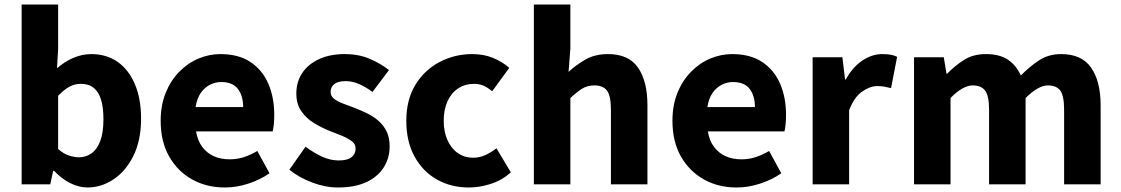

<svg xmlns="http://www.w3.org/2000/svg" viewBox="-20 -818 4974 852"><path d="M368 14Q331 14 292.5 -5Q254 -24 220 -60H216L203 0H76V-798H238V-602L233 -515Q266 -544 305 -561Q344 -578 385 -578Q453 -578 502.5 -543Q552 -508 579 -443.5Q606 -379 606 -292Q606 -195 572 -126.5Q538 -58 483.5 -22Q429 14 368 14ZM331 -120Q361 -120 386 -137.5Q411 -155 425 -192.5Q439 -230 439 -289Q439 -341 428.5 -375.5Q418 -410 396 -428Q374 -446 338 -446Q311 -446 287.5 -433Q264 -420 238 -393V-157Q261 -136 285.5 -128Q310 -120 331 -120Z M978 14Q897 14 833 -21.5Q769 -57 731 -123Q693 -189 693 -282Q693 -351 715 -405.5Q737 -460 775 -499Q813 -538 860.5 -558Q908 -578 958 -578Q1038 -578 1091 -543Q1144 -508 1170.5 -447Q1197 -386 1197 -308Q1197 -285 1195 -265.5Q1193 -246 1190 -235H850Q857 -193 878 -165.5Q899 -138 929.5 -124.5Q960 -111 999 -111Q1032 -111 1061.5 -120.5Q1091 -130 1122 -148L1176 -49Q1134 -20 1081.5 -3Q1029 14 978 14ZM848 -343H1059Q1059 -392 1036 -423Q1013 -454 961 -454Q935 -454 911 -441.5Q887 -429 870.5 -405Q854 -381 848 -343Z M1480 14Q1424 14 1365.5 -8Q1307 -30 1264 -65L1336 -167Q1375 -138 1411 -122Q1447 -106 1483 -106Q1522 -106 1540 -120.5Q1558 -135 1558 -159Q1558 -178 1541.5 -191Q1525 -204 1498.5 -215Q1472 -226 1443 -237Q1408 -251 1374 -271.5Q1340 -292 1317.5 -324Q1295 -356 1295 -403Q1295 -455 1321.5 -494.5Q1348 -534 1396.5 -556Q1445 -578 1509 -578Q1573 -578 1622 -556.5Q1671 -535 1706 -507L1633 -410Q1603 -432 1573.5 -445Q1544 -458 1514 -458Q1480 -458 1463.5 -445Q1447 -432 1447 -410Q1447 -392 1462 -380Q1477 -368 1502 -358.5Q1527 -349 1557 -338Q1584 -327 1611 -314Q1638 -301 1660.5 -281Q1683 -261 1696 -234Q1709 -207 1709 -168Q1709 -117 1683 -75.5Q1657 -34 1606 -10Q1555 14 1480 14Z M2061 14Q1982 14 1919.5 -21Q1857 -56 1820 -122.5Q1783 -189 1783 -282Q1783 -376 1823.5 -442Q1864 -508 1931 -543Q1998 -578 2075 -578Q2127 -578 2168 -561Q2209 -544 2240 -517L2164 -413Q2144 -430 2125 -438Q2106 -446 2085 -446Q2044 -446 2013.5 -426Q1983 -406 1966 -369Q1949 -332 1949 -282Q1949 -233 1966 -195.5Q1983 -158 2012.5 -138Q2042 -118 2079 -118Q2108 -118 2134 -130Q2160 -142 2183 -160L2247 -53Q2206 -17 2156.5 -1.5Q2107 14 2061 14Z M2349 0V-798H2511V-602L2503 -499Q2535 -529 2577.5 -553.5Q2620 -578 2678 -578Q2770 -578 2811.5 -517.5Q2853 -457 2853 -351V0H2691V-330Q2691 -393 2673.5 -416Q2656 -439 2618 -439Q2586 -439 2563 -424.5Q2540 -410 2511 -383V0Z M3249 14Q3168 14 3104 -21.5Q3040 -57 3002 -123Q2964 -189 2964 -282Q2964 -351 2986 -405.5Q3008 -460 3046 -499Q3084 -538 3131.5 -558Q3179 -578 3229 -578Q3309 -578 3362 -543Q3415 -508 3441.5 -447Q3468 -386 3468 -308Q3468 -285 3466 -265.5Q3464 -246 3461 -235H3121Q3128 -193 3149 -165.5Q3170 -138 3200.5 -124.5Q3231 -111 3270 -111Q3303 -111 3332.5 -120.5Q3362 -130 3393 -148L3447 -49Q3405 -20 3352.5 -3Q3300 14 3249 14ZM3119 -343H3330Q3330 -392 3307 -423Q3284 -454 3232 -454Q3206 -454 3182 -441.5Q3158 -429 3141.5 -405Q3125 -381 3119 -343Z M3586 0V-564H3718L3730 -465H3733Q3764 -521 3807 -549.5Q3850 -578 3894 -578Q3918 -578 3933.5 -575Q3949 -572 3961 -566L3934 -427Q3918 -431 3904.5 -433.5Q3891 -436 3873 -436Q3841 -436 3806 -412Q3771 -388 3748 -329V0Z M4036 0V-564H4168L4180 -491H4183Q4218 -527 4258.5 -552.5Q4299 -578 4355 -578Q4415 -578 4452 -553.5Q4489 -529 4510 -483Q4548 -522 4590.5 -550Q4633 -578 4689 -578Q4780 -578 4822 -517.5Q4864 -457 4864 -351V0H4702V-330Q4702 -393 4685 -416Q4668 -439 4630 -439Q4609 -439 4584 -425Q4559 -411 4531 -383V0H4369V-330Q4369 -393 4351.5 -416Q4334 -439 4296 -439Q4275 -439 4250 -425Q4225 -411 4198 -383V0Z"/></svg>

Font: Noto Sans TC Thin ExtraBold
Style: Regular
Weight: 800
Version: Version 2.004-H2;hotconv 1.0.118;makeotfexe 2.5.65603